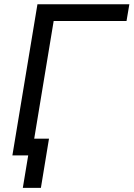

<svg xmlns="http://www.w3.org/2000/svg" viewBox="-20 -748 643 924"><path d="M602.5 -727.5 588.9 -647H238.3L131.3 0H39.6L160.2 -727.5ZM89.8 156.2 115.7 0H79.1L92.3 -80.6H215.8L176.8 156.2Z"/></svg>

Font: Inter 18pt
Style: Italic
Weight: 400
Italic angle: -9.3988°
Designer: Rasmus Andersson
Foundry: rsms
Version: Version 4.001;git-66647c0bb